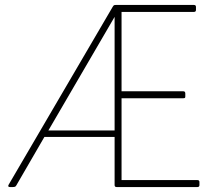

<svg xmlns="http://www.w3.org/2000/svg" viewBox="-20 -754 883 774"><path d="M14 -8 434 -726Q437 -731 439 -732.5Q441 -734 446 -734H762Q770 -734 770 -726V-714Q770 -706 762 -706H470V-386H719Q727 -386 727 -377V-365Q727 -361 725.5 -359.5Q724 -358 719 -358H470V-28H776Q784 -28 784 -20V-8Q784 0 776 0H450Q442 0 442 -8V-202H159L46 -7Q44 -3 41 -1.5Q38 0 32 0H20Q11 0 14 -8ZM442 -228V-686L175 -228Z"/></svg>

Font: YamahaIndonesia935. App Thin
Style: Regular
Weight: 100
Designer: Dalton Maag Ltd
Foundry: Dalton Maag Ltd
Version: Version 1.002